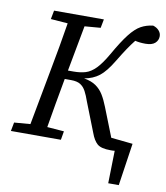

<svg xmlns="http://www.w3.org/2000/svg" viewBox="-93 -760 881 1021"><g transform="rotate(10 347.5 -249.5)"><path d="M436 -66 374 -224Q363 -256 351.5 -277.5Q340 -299 322 -310.5Q304 -322 271 -322H237L235 -311Q223 -247 212 -183Q201 -119 190 -54L281 -47L273 0H3L12 -47L99 -54L156 -360Q168 -424 179.5 -488Q191 -552 201 -616L109 -623L118 -670H387L378 -623L292 -616L246 -369H276Q313 -369 341 -377.5Q369 -386 395.5 -413Q422 -440 453 -494Q495 -568 526 -607.5Q557 -647 586 -663Q615 -679 651 -683Q671 -677 683 -663.5Q695 -650 695 -633Q695 -611 678.5 -596Q662 -581 627 -581Q595 -581 571 -587Q552 -563 533.5 -535.5Q515 -508 489 -465Q452 -403 418.5 -377Q385 -351 338 -343Q378 -336 402.5 -319Q427 -302 443 -276Q459 -250 473 -214L535 -57L652 -45L618 184H561L565 8Q559 9 553 9Q547 9 542 9Q491 9 470.5 -9Q450 -27 436 -66Z"/></g></svg>

Font: Source Serif 4 SmText
Style: Italic
Weight: 400
Italic angle: -12°
Designer: Frank Grießhammer
Foundry: Adobe
Version: Version 4.005;hotconv 1.1.0;makeotfexe 2.6.0